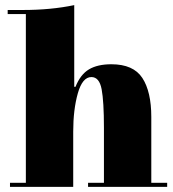

<svg xmlns="http://www.w3.org/2000/svg" viewBox="-20 -739 677 750"><path d="M81 -684H10V-700H70Q179 -700 270 -719V-400H275Q294 -448 327.5 -468Q361 -488 415 -488Q501 -488 536 -434.5Q571 -381 571 -282V-25H633V-9H324V-25H386V-240Q386 -343 377 -390.5Q368 -438 337 -438Q302 -438 284 -374.5Q266 -311 266 -225V-9H19V-25H81Z"/></svg>

Font: Elsie Swash Caps Black
Style: Regular
Weight: 900
Designer: Alejandro Inler
Foundry: Alejandro Inler
Version: 1.003